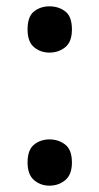

<svg xmlns="http://www.w3.org/2000/svg" viewBox="-20 -572 314 606"><path d="M67 -59Q67 -99 87.5 -115.5Q108 -132 136 -132Q165 -132 186 -115.5Q207 -99 207 -59Q207 -21 186 -3.5Q165 14 136 14Q108 14 87.5 -3.5Q67 -21 67 -59ZM67 -479Q67 -520 87.5 -536Q108 -552 136 -552Q165 -552 186 -536Q207 -520 207 -479Q207 -440 186 -423Q165 -406 136 -406Q108 -406 87.5 -423Q67 -440 67 -479Z"/></svg>

Font: Noto Sans Adlam Unjoined Medium
Style: Regular
Weight: 500
Version: Version 3.001